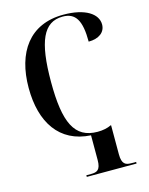

<svg xmlns="http://www.w3.org/2000/svg" viewBox="-139 -810 882 1136"><g transform="rotate(-15 302.0 -242.5)"><path d="M248 239H553V229H523C489 229 466 220 466 159V-19H463C441 -8 412 -2 380 -2C238 -2 189 -110 189 -358C189 -606 237 -714 355 -714C434 -714 466 -661 466 -531C530 -531 569 -562 569 -609C569 -674 496 -724 362 -724C154 -724 52 -575 52 -358C52 -147 145 -3 336 8V159C336 220 313 229 278 229H248Z"/></g></svg>

Font: Noto Serif Display SemiCondensed SemiBold
Style: Regular
Weight: 600
Width: 4
Designer: Monotype Design Team
Foundry: Monotype Imaging Inc.
Version: Version 2.009